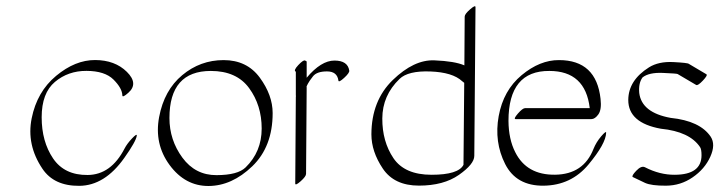

<svg xmlns="http://www.w3.org/2000/svg" viewBox="-20 -572 2334 623"><path d="M384.3 -90.3Q392.1 -105.5 408.4 -122.8Q424.8 -140.1 423.8 -131.8Q421.4 -113.3 383.3 -59.6Q319.8 30.3 237.5 31Q155.3 31.7 117.7 -24.4Q65.4 -102.1 82.8 -188.2Q100.1 -274.4 162.1 -325.9Q224.1 -377.4 288.6 -377.2Q353 -377 391.6 -338.9Q430.2 -300.8 396.5 -271Q377.4 -253.9 377 -262.2Q376.5 -285.6 348.4 -313.7Q320.3 -341.8 260.7 -342Q201.2 -342.3 158.2 -306.2Q115.2 -270 115.2 -191.4Q115.2 -112.8 152.1 -58.1Q189 -3.4 264.6 -4.2Q340.3 -4.9 384.3 -90.3Z M864.7 -205.1Q864.7 -96.2 798.6 -32.5Q732.4 31.2 656.5 31.5Q580.6 31.7 530.3 -36.6Q480 -105 496.3 -192.1Q512.7 -279.3 571.3 -328.1Q629.9 -377 705.6 -377Q781.2 -377 823 -320.1Q864.7 -263.2 864.7 -205.1ZM664.1 -341.8Q529.8 -341.8 529.8 -189Q529.8 -117.7 571.8 -60.5Q613.8 -3.4 682.6 -3.7Q751.5 -3.9 776.9 -28.8Q829.1 -79.6 829.1 -155Q829.1 -230.5 788.3 -286.1Q747.6 -341.8 664.1 -341.8Z M975.1 -319.8Q1022 -375.5 1065.2 -375.5Q1108.4 -375.5 1113.3 -342.8Q1114.3 -335.4 1096.7 -319.3Q1079.1 -303.2 1078.1 -310.5Q1074.2 -340.3 1041 -340.3Q1007.8 -340.3 995.4 -324.2Q982.9 -308.1 979 -300.3Q974.1 -291 974.6 -290Q975.1 -289.1 975.1 -288.6L973.1 -7.8Q973.1 0.5 955.6 16.1Q938 31.7 938 23.4L939.9 -257.3Q939.9 -258.3 940.2 -260.3Q940.4 -262.2 939.9 -263.2V-339.4Q931.2 -342.8 947.5 -360.4Q963.9 -377.9 969.5 -375.7Q975.1 -373.5 975.1 -372.1Z M1486.8 -359.9 1487.8 -518.1Q1487.8 -526.4 1505.4 -541.7Q1522.9 -557.1 1522.9 -548.8L1519 -66.4Q1519 -39.6 1469.2 -4.6Q1419.4 30.3 1339.4 30.3Q1259.3 30.3 1222.2 -24.9Q1185.1 -80.1 1185.1 -136.2Q1185.5 -245.6 1254.4 -312.3Q1323.2 -378.9 1389.4 -376.2Q1455.6 -373.5 1486.8 -359.9ZM1486.3 -303.2Q1484.4 -304.2 1479.5 -308.6Q1448.7 -337.4 1376.5 -340.1Q1304.2 -342.8 1276.4 -315.9Q1220.7 -262.2 1220.5 -187.5Q1220.2 -112.8 1256.6 -58.8Q1293 -4.9 1380.1 -4.9Q1467.3 -4.9 1483.9 -37.1Z M1651.9 -78.1Q1689 -3.9 1781.2 -5.1Q1873.5 -6.3 1905.8 -88.9Q1914.6 -110.8 1930.9 -129.9Q1947.3 -148.9 1946.8 -141.1Q1945.8 -106 1889.6 -38.3Q1833.5 29.3 1744.4 30.5Q1655.3 31.7 1619.1 -39.8Q1583 -111.3 1598.1 -195.1Q1613.3 -278.8 1672.6 -328.1Q1731.9 -377.4 1793.9 -377Q1915 -377 1928.7 -251Q1932.6 -216.3 1921.6 -200.9Q1910.6 -185.5 1898.9 -185.5H1653.3Q1645 -185.5 1660.4 -203.4Q1675.8 -221.2 1684.1 -221.2H1893.6Q1879.4 -341.8 1762.7 -341.8Q1629.9 -342.8 1629.9 -179.7Q1630.4 -120.1 1651.9 -78.1Z M2072.8 -29.3Q2121.1 -4.4 2169.9 -4.9Q2256.3 -5.4 2256.3 -68.4Q2256.3 -87.9 2251.5 -94.7Q2217.8 -145 2124.5 -154.3Q2018.6 -173.3 2018.6 -247.6Q2019 -311.5 2085.9 -353.5Q2117.2 -373 2164.6 -370.6Q2211.9 -368.2 2215.3 -364.7L2272 -331.1Q2277.3 -328.1 2260.7 -310.5Q2244.1 -293 2238.8 -296.4L2181.6 -330.1Q2181.2 -330.1 2178.7 -331.8Q2176.3 -333.5 2131.1 -335.4Q2085.9 -337.4 2064.9 -320.8Q2051.3 -302.2 2054.2 -270.5Q2062 -206.5 2156.2 -189.5Q2251.5 -179.7 2286.1 -128.4Q2302.7 -103 2284.7 -63.2Q2266.6 -23.4 2227.5 3.4Q2188.5 30.3 2141.1 30.5Q2093.8 30.8 2073.2 21.5Q2052.7 12.2 2033.2 2.4Q2028.3 -1 2044.7 -18.1Q2061 -35.2 2072.8 -29.3Z"/></svg>

Font: ML-NILA03_NewLipi
Style: Regular
Weight: 400
Designer: CLT@C-DIT
Version: Version ML-NILA03_NewLipi 2.